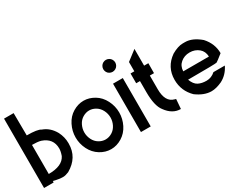

<svg xmlns="http://www.w3.org/2000/svg" viewBox="-59 -924 1675 1304"><g transform="rotate(-30 778.5 -272.0)"><path d="M0 -543.9H75.2L76.7 -368.2Q161.1 -368.2 185.5 -351.1Q240.7 -331.5 273.4 -273.4Q295.9 -229 295.9 -182.6V-177.2Q295.9 -68.8 195.3 -11.2Q168.5 0 151.4 0Q119.1 0 75.2 -11.2V0H0ZM75.2 -294.4V-66.4Q182.6 -66.4 212.4 -127.4Q223.6 -158.7 223.6 -181.2Q223.6 -260.7 143.1 -287.6Q117.7 -294.4 75.2 -294.4Z M527.8 -303.2Q502 -303.2 477.3 -288.6Q452.6 -273.9 439 -246.6Q425.3 -219.2 425.3 -189.5Q425.3 -160.2 438.7 -133.1Q452.1 -106 476.6 -91.1Q501 -76.2 527.8 -76.2Q554.7 -76.2 579.1 -91.1Q603.5 -106 616.9 -133.1Q630.4 -160.2 630.4 -189.5Q630.4 -219.2 616.5 -246.6Q602.5 -273.9 578.1 -288.6Q553.7 -303.2 527.8 -303.2ZM527.8 -379.4Q570.8 -379.4 611.6 -355Q652.3 -330.6 675.5 -284.9Q698.7 -239.3 698.7 -189.5Q698.7 -140.1 676.3 -95.2Q653.8 -50.3 613 -25.1Q572.3 0 527.8 0Q483.4 0 442.6 -25.1Q401.9 -50.3 379.4 -95.2Q356.9 -140.1 356.9 -189.5Q356.9 -239.3 379.9 -284.9Q402.8 -330.6 443.6 -355Q484.4 -379.4 527.8 -379.4Z M759.8 -379.4H836.4V0H759.8ZM798.3 -543.9Q810.1 -543.9 821.3 -537.8Q832.5 -531.7 838.9 -520.5Q845.2 -509.3 845.2 -497.1Q845.2 -484.9 838.9 -473.6Q832.5 -462.4 821.5 -456.3Q810.5 -450.2 798.3 -450.2Q786.1 -450.2 774.9 -456.3Q763.7 -462.4 757.6 -473.6Q751.5 -484.9 751.5 -497.1Q751.5 -509.3 757.8 -520.5Q764.2 -531.7 775.1 -537.8Q786.1 -543.9 798.3 -543.9Z M927.2 -452.6 1003.9 -511.2V-379.9H1037.1L1036.6 -302.2H1003.9V-195.3Q1003.9 -94.7 1068.8 -78.1L1079.1 -75.2L1073.2 0Q1008.3 0 962.4 -64Q927.2 -108.4 927.2 -216.8V-303.2H897.5V-379.9H927.2Z M1416 -213.4Q1414.6 -254.9 1386.7 -278.3Q1356.9 -303.2 1315.4 -303.2Q1273.9 -303.2 1244.6 -278.3Q1216.3 -254.9 1214.8 -213.4ZM1306.2 -379.4H1324.7Q1381.3 -379.4 1442.4 -327.6Q1496.1 -268.6 1496.1 -193.8Q1448.2 -155.3 1440.2 -151.6Q1432.1 -147.9 1214.8 -147.9Q1230 -106.4 1256.8 -92.5Q1283.7 -78.6 1321.5 -78.9Q1359.4 -79.1 1389.6 -106.4H1479Q1451.7 -49.3 1398.4 -21.5Q1351.6 0 1314.9 0Q1257.8 0 1197.3 -44.4Q1134.8 -105.5 1134.8 -192.4Q1134.8 -292.5 1218.3 -350.6Q1268.6 -379.4 1306.2 -379.4Z"/></g></svg>

Font: Gasq
Style: Regular
Weight: 400
Designer: Husham Jawad
Version: Version 1.00;December 29, 2020;FontCreator 13.0.0.2683 32-bi